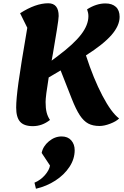

<svg xmlns="http://www.w3.org/2000/svg" viewBox="-20 -746 757 1175"><path d="M709 -21Q691 -3 654.5 11Q618 25 589 25Q548 25 520 10Q492 -5 468.5 -40.5Q445 -76 419 -142L351 -315L278 -272Q259 -156 259 -122Q259 -83 265.5 -57.5Q272 -32 286 -12Q238 26 181 26Q127 26 103 -1Q79 -28 79 -88Q79 -139 93 -241Q107 -343 147 -576L103 -665Q198 -726 275 -726Q339 -726 339 -648Q339 -631 328 -563Q317 -495 304 -419L296 -375L336 -405Q432 -477 476.5 -535Q521 -593 521 -647Q521 -667 513 -689Q570 -725 625 -725Q666 -725 689 -704Q712 -683 712 -643Q712 -589 662.5 -532Q613 -475 506 -407Q552 -265 606.5 -161Q661 -57 709 -21ZM357 89Q395 89 416 113Q437 137 437 173Q437 227 405 275.5Q373 324 319 359Q265 394 200 409L191 372Q229 356 255.5 325Q282 294 286 267L235 190Q243 149 279 119Q315 89 357 89Z"/></svg>

Font: Lemonada SemiBold
Style: Regular
Weight: 600
Designer: Mohamed Gaber (Arabic) Eduardo Tunni (Latin)
Foundry: Kief Type Foundry
Version: Version 3.006